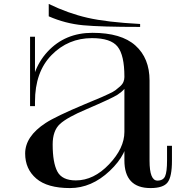

<svg xmlns="http://www.w3.org/2000/svg" viewBox="-20 -937 970 977"><path d="M741 -119V-527Q741 -641 669 -705.5Q597 -770 450 -770Q311 -770 222 -674Q133 -578 133 -419H158Q158 -571 242.5 -657Q327 -743 448 -743Q544 -743 578.5 -699.5Q613 -656 613 -547V-121Q613 20 746 20Q811 20 833 -9Q855 -38 855 -119V-195H830V-121Q830 -62 820 -40Q810 -18 781 -18Q741 -18 741 -119ZM613 -545Q613 -532 608 -520Q603 -508 590.5 -497Q578 -486 567.5 -478Q557 -470 534 -459.5Q511 -449 498 -443Q485 -437 455 -425Q425 -413 412 -407Q264 -345 212 -311Q108 -243 108 -156Q108 -77 164.5 -28.5Q221 20 336 20Q446 20 538.5 -67.5Q631 -155 631 -249L613 -356V-266Q613 -183 535 -101Q457 -19 366 -19Q296 -19 272 -64Q248 -109 248 -202Q248 -272 285 -306Q322 -340 422 -382Q550 -437 578 -455Q620 -482 631 -516V-545ZM158 -750H133V-397H158ZM228 -917V-854Q312 -817 403 -808.5Q494 -800 693 -800V-815Q524 -824 425.5 -846.5Q327 -869 228 -917Z"/></svg>

Font: Solide Mirage
Style: Mono
Weight: 400
Width: 6
Designer: Jérémy Landes
Foundry: Velvetyne Type Foundry
Version: Version 1.1